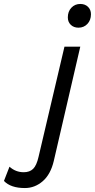

<svg xmlns="http://www.w3.org/2000/svg" viewBox="-179 -736 480 971"><path d="M218 -596Q194 -596 179 -610.5Q164 -625 164 -648Q164 -678 182 -697Q200 -716 227 -716Q251 -716 266 -701.5Q281 -687 281 -664Q281 -634 263 -615Q245 -596 218 -596ZM-53 215Q-125 215 -159 179L-131 107Q-100 135 -59 135Q-29 135 -11.5 118Q6 101 16 57L147 -500H227L93 78Q77 146 37 180.5Q-3 215 -53 215Z"/></svg>

Font: Elaine Sans
Style: Italic
Weight: 400
Italic angle: -13°
Designer: Wei Huang
Foundry: Wei Huang
Version: Version 2.001;December 24, 2019;FontCreator 12.0.0.2547 64-b